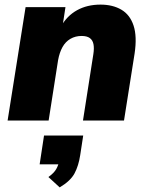

<svg xmlns="http://www.w3.org/2000/svg" viewBox="-20 -523 646 833"><path d="M13 0 91 -492H264L251 -407H244Q270 -454 314 -478.5Q358 -503 416 -503Q469 -503 506.5 -481Q544 -459 559.5 -412Q575 -365 564 -291L518 0H340L385 -288Q389 -314 385.5 -331.5Q382 -349 369.5 -358Q357 -367 334 -367Q307 -367 285.5 -354.5Q264 -342 251 -318.5Q238 -295 232 -262L191 0ZM239 290 190 245Q214 228 224 210.5Q234 193 238 170L269 190H152L171 65H341L328 150Q321 196 303.5 229Q286 262 239 290Z"/></svg>

Font: Nunito Sans 12pt Black
Style: Italic
Weight: 900
Italic angle: -9°
Designer: Vernon Adams
Foundry: Vernon Adams
Version: Version 3.101;gftools[0.9.27]